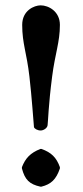

<svg xmlns="http://www.w3.org/2000/svg" viewBox="-20 -678 310 718"><path d="M132 -658C108 -658 63 -639 63 -585C63 -515 80 -480 90 -392C99 -314 105 -224 107 -203C108 -197 120 -190 132 -190C143 -190 157 -199 158 -210C160 -224 161 -284 175 -392C186 -478 204 -520 204 -585C204 -635 162 -658 132 -658ZM62 -48C73 -6 90 11 131 20H135C171 11 190 -7 204 -48V-53C191 -89 172 -108 135 -121H131C93 -106 75 -86 62 -53Z"/></svg>

Font: Libertinus Sans
Style: Bold
Weight: 700
Designer: Philipp H. Poll, Khaled Hosny
Foundry: Caleb Maclennan
Version: Version 7.050;RELEASE